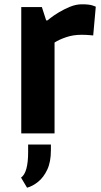

<svg xmlns="http://www.w3.org/2000/svg" viewBox="-20 -621 470 894"><path d="M79 0V-588H175L195 -526H201Q201 -526 215.5 -537.5Q230 -549 254 -563.5Q278 -578 306 -589.5Q334 -601 361 -601Q396 -601 411 -595.5Q426 -590 426 -590L414 -456Q414 -456 396.5 -457.5Q379 -459 359 -459Q321 -459 288.5 -448Q256 -437 234 -423V0ZM106 253 78 206Q111 183 111 87V52H217V79Q217 133 200 169Q183 205 157.5 225.5Q132 246 106 253Z"/></svg>

Font: Ruda SemiBold
Style: Bold
Weight: 900
Designer: Mariela Monsalve and Angelina Sanchez
Foundry: Mariela Monsalve and Angelina Sanchez
Version: Version 2.000